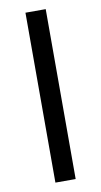

<svg xmlns="http://www.w3.org/2000/svg" viewBox="-81 -731 406 770"><g transform="rotate(-10 121.5 -346.0)"><path d="M80.6 -692.4V-0.5H163.1V-692.4Z"/></g></svg>

Font: Dirooz FD
Style: FD
Weight: 400
Foundry: DejaVu fonts team - Redesigned by Saber Rastikerdar
Version: Version 0.2.1